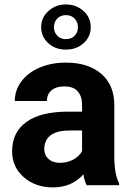

<svg xmlns="http://www.w3.org/2000/svg" viewBox="-20 -813 576 843"><path d="M360.4 0Q350.6 -19 346.2 -47.4Q294.9 9.8 212.9 9.8Q135.3 9.8 84.2 -35.2Q33.2 -80.1 33.2 -148.4Q33.2 -232.4 95.5 -277.3Q157.7 -322.3 275.4 -322.8H340.3V-353Q340.3 -389.6 321.5 -411.6Q302.7 -433.6 262.2 -433.6Q226.6 -433.6 206.3 -416.5Q186 -399.4 186 -369.6H44.9Q44.9 -415.5 73.2 -454.6Q101.6 -493.7 153.3 -515.9Q205.1 -538.1 269.5 -538.1Q367.2 -538.1 424.6 -489Q481.9 -439.9 481.9 -351.1V-122.1Q482.4 -46.9 502.9 -8.3V0ZM243.7 -98.1Q274.9 -98.1 301.3 -112.1Q327.6 -126 340.3 -149.4V-240.2H287.6Q181.6 -240.2 174.8 -167L174.3 -158.7Q174.3 -132.3 192.9 -115.2Q211.4 -98.1 243.7 -98.1ZM160.6 -693.4Q160.6 -735.4 192.4 -764.4Q224.1 -793.5 269.5 -793.5Q314.5 -793.5 346.4 -764.9Q378.4 -736.3 378.4 -693.4Q378.4 -651.9 347.2 -623.5Q315.9 -595.2 269.5 -595.2Q222.2 -595.2 191.4 -624Q160.6 -652.8 160.6 -693.4ZM216.8 -693.4Q216.8 -671.9 231 -656.5Q245.1 -641.1 269.5 -641.1Q293.9 -641.1 308.1 -656.5Q322.3 -671.9 322.3 -693.4Q322.3 -715.8 307.9 -731.2Q293.5 -746.6 269.5 -746.6Q245.6 -746.6 231.2 -731.2Q216.8 -715.8 216.8 -693.4Z"/></svg>

Font: RobotoInd
Style: Bold
Weight: 700
Designer: Google
Version: Version 2.001150; 2014